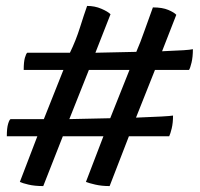

<svg xmlns="http://www.w3.org/2000/svg" viewBox="-20 -614 674 648"><path d="M126 14Q97 14 76 9Q55 4 47 0L106 -154H3Q3 -182 7.5 -196.5Q12 -211 16 -212H128L194 -378H60Q60 -405 64 -419Q68 -433 72 -436H216Q236 -477 250 -521.5Q264 -566 274 -594Q300 -594 322 -584.5Q344 -575 353 -566L302 -436L440 -439Q454 -471 467 -508.5Q480 -546 496 -589Q528 -589 548 -580.5Q568 -572 575 -564L527 -441Q577 -443 599.5 -444.5Q622 -446 631 -448Q631 -422 626.5 -403Q622 -384 618 -378H503L439 -217Q548 -221 564 -224Q564 -199 559.5 -180.5Q555 -162 551 -154H415L350 14Q323 14 301.5 9Q280 4 270 0L329 -154H192ZM214 -212 352 -215 417 -378H280Z"/></svg>

Font: Texturina Black
Style: Regular
Weight: 900
Designer: Guillermo Torres Carreño
Foundry: Omnibus-Type
Version: Version 1.002; ttfautohint (v1.8.3)